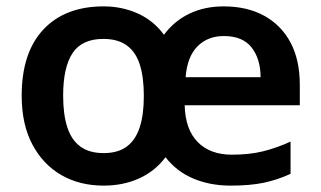

<svg xmlns="http://www.w3.org/2000/svg" viewBox="-20 -572 1006 602"><path d="M681 -552Q755 -552 808.5 -522.5Q862 -493 891 -438.5Q920 -384 920 -306V-242H559Q561 -166 600 -126.5Q639 -87 707 -87Q762 -87 804.5 -97.5Q847 -108 891 -128V-27Q850 -8 807 1Q764 10 703 10Q639 10 586.5 -12Q534 -34 499 -79Q466 -35 416 -12.5Q366 10 305 10Q230 10 172.5 -23Q115 -56 81.5 -119Q48 -182 48 -272Q48 -407 116 -479.5Q184 -552 305 -552Q363 -552 412.5 -529.5Q462 -507 494 -463Q527 -507 574.5 -529.5Q622 -552 681 -552ZM304 -450Q237 -450 207.5 -405.5Q178 -361 178 -272Q178 -213 191 -173Q204 -133 232 -112.5Q260 -92 305 -92Q350 -92 377.5 -112.5Q405 -133 418 -172.5Q431 -212 431 -271Q431 -331 418 -370.5Q405 -410 377 -430Q349 -450 304 -450ZM682 -459Q631 -459 599 -426.5Q567 -394 562 -330H797Q797 -387 769 -423Q741 -459 682 -459Z"/></svg>

Font: Noto Sans Cham SemiBold
Style: Regular
Weight: 600
Version: Version 2.002